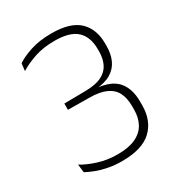

<svg xmlns="http://www.w3.org/2000/svg" viewBox="-160 -752 801 865"><g transform="rotate(-30 241.0 -319.0)"><path d="M225 9.5Q185 9.5 150.8 2.5Q116.5 -4.5 90.8 -14.8Q65 -25 49 -34L44 -76.5Q76 -56.5 122.8 -41.8Q169.5 -27 223 -27Q280 -27 316 -43.8Q352 -60.5 369.2 -91.5Q386.5 -122.5 386.5 -165.5V-183Q386.5 -225.5 371.8 -254Q357 -282.5 324 -297.2Q291 -312 236 -312L128 -313V-345.5L239 -347Q292 -347.5 323 -363Q354 -378.5 367.5 -406.2Q381 -434 381 -470.5V-483.5Q381 -546 345.8 -579.2Q310.5 -612.5 230 -612.5Q172 -612.5 126.5 -597.2Q81 -582 47.5 -561L52 -599Q78.5 -617.5 125.2 -633Q172 -648.5 235 -648.5Q333 -648.5 377.8 -606Q422.5 -563.5 422.5 -487.5V-474.5Q422.5 -434.5 408.5 -403.2Q394.5 -372 363.8 -353Q333 -334 282.5 -331L280 -328.5L281 -334Q359.5 -328.5 393.8 -289.8Q428 -251 428 -184V-163.5Q428 -83.5 378.8 -37Q329.5 9.5 225 9.5Z"/></g></svg>

Font: Anek Telugu ExtraLight
Style: Regular
Weight: 250
Version: Version 1.003